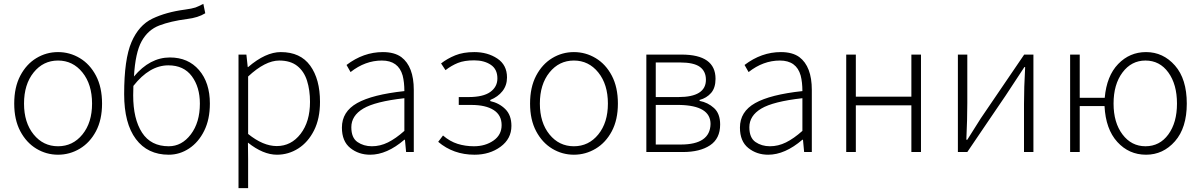

<svg xmlns="http://www.w3.org/2000/svg" viewBox="-20 -794 6249 999"><path d="M282 11Q221 11 169 -20.5Q117 -52 85.5 -111.5Q54 -171 54 -255Q54 -340 85.5 -400Q117 -460 169 -491.5Q221 -523 282 -523Q343 -523 395.5 -491.5Q448 -460 479.5 -400Q511 -340 511 -255Q511 -171 479.5 -111.5Q448 -52 395.5 -20.5Q343 11 282 11ZM282 -33Q359 -33 409 -94.5Q459 -156 459 -255Q459 -355 409 -417Q359 -479 282 -479Q205 -479 155 -417Q105 -355 105 -255Q105 -156 155 -94.5Q205 -33 282 -33Z M858 11Q748 11 687 -70.5Q626 -152 626 -304Q626 -486 664 -574.5Q702 -663 773 -697Q844 -731 942 -744Q979 -749 997 -755Q1011 -760 1038 -774L1048 -725Q1011 -702 953 -695Q868 -684 809 -661.5Q750 -639 717 -579.5Q684 -520 677 -396Q760 -495 864 -495Q959 -495 1015.5 -429.5Q1072 -364 1072 -255Q1072 -173 1042.5 -113.5Q1013 -54 964 -21.5Q915 11 858 11ZM858 -33Q926 -33 973 -95Q1020 -157 1020 -255Q1020 -341 978 -397.5Q936 -454 856 -454Q758 -454 674 -347Q673 -332 673 -298Q673 -175 719 -104Q765 -33 858 -33Z M1271 185H1221V-510H1262L1269 -445H1271Q1362 -523 1441 -523Q1543 -523 1594 -452.5Q1645 -382 1645 -264Q1645 -177 1614 -115.5Q1583 -54 1532 -21.5Q1481 11 1421 11Q1349 11 1270 -52L1271 33ZM1420 -34Q1495 -34 1544 -97.5Q1593 -161 1593 -264Q1593 -325 1577.5 -374Q1562 -423 1526.5 -451Q1491 -479 1433 -479Q1360 -479 1271 -396V-97Q1349 -34 1420 -34Z M1906 11Q1846 11 1802.5 -24Q1759 -59 1759 -130Q1759 -213 1838 -257.5Q1917 -302 2084 -320Q2084 -366 2075 -401Q2053 -479 1967 -479Q1880 -479 1804 -419L1783 -456Q1871 -523 1972 -523Q2032 -523 2068 -497Q2133 -448 2133 -326V-3H2093L2087 -67H2084Q1993 11 1906 11ZM1915 -33Q1958 -33 1998.5 -53Q2039 -73 2084 -113V-283Q1932 -266 1870 -229Q1808 -192 1808 -132Q1808 -77 1840 -55Q1872 -33 1915 -33Z M2449 11Q2339 11 2260 -56L2285 -89Q2321 -58 2361 -45.5Q2401 -33 2446 -33Q2505 -33 2547.5 -62.5Q2590 -92 2590 -143Q2590 -195 2548.5 -221.5Q2507 -248 2432 -248H2367V-289H2418Q2494 -289 2531 -315.5Q2568 -342 2568 -386Q2568 -434 2533.5 -457Q2499 -480 2447 -480Q2396 -480 2362.5 -466.5Q2329 -453 2298 -429L2275 -464Q2307 -489 2348.5 -506Q2390 -523 2448 -523Q2517 -523 2567.5 -489.5Q2618 -456 2618 -391Q2618 -350 2594.5 -320Q2571 -290 2531 -274V-268Q2577 -258 2609 -226.5Q2641 -195 2641 -139Q2641 -72 2584.5 -30.5Q2528 11 2449 11Z M2966 11Q2905 11 2853 -20.5Q2801 -52 2769.5 -111.5Q2738 -171 2738 -255Q2738 -340 2769.5 -400Q2801 -460 2853 -491.5Q2905 -523 2966 -523Q3027 -523 3079.5 -491.5Q3132 -460 3163.5 -400Q3195 -340 3195 -255Q3195 -171 3163.5 -111.5Q3132 -52 3079.5 -20.5Q3027 11 2966 11ZM2966 -33Q3043 -33 3093 -94.5Q3143 -156 3143 -255Q3143 -355 3093 -417Q3043 -479 2966 -479Q2889 -479 2839 -417Q2789 -355 2789 -255Q2789 -156 2839 -94.5Q2889 -33 2966 -33Z M3533 -3H3343V-510H3526Q3703 -510 3703 -384Q3703 -337 3680 -310.5Q3657 -284 3620 -274V-269Q3663 -261 3695 -232Q3727 -203 3727 -146Q3727 -73 3674.5 -38Q3622 -3 3533 -3ZM3522 -42Q3675 -42 3677 -149Q3677 -245 3515 -248H3392V-42ZM3510 -289Q3653 -289 3653 -379Q3653 -423 3621.5 -446Q3590 -469 3518 -469H3392V-289Z M3977 11Q3917 11 3873.5 -24Q3830 -59 3830 -130Q3830 -213 3909 -257.5Q3988 -302 4155 -320Q4155 -366 4146 -401Q4124 -479 4038 -479Q3951 -479 3875 -419L3854 -456Q3942 -523 4043 -523Q4103 -523 4139 -497Q4204 -448 4204 -326V-3H4164L4158 -67H4155Q4064 11 3977 11ZM3986 -33Q4029 -33 4069.5 -53Q4110 -73 4155 -113V-283Q4003 -266 3941 -229Q3879 -192 3879 -132Q3879 -77 3911 -55Q3943 -33 3986 -33Z M4772 -3H4722V-246H4433V-3H4383V-510H4433V-291H4722V-510H4772Z M5357 -3H5308V-253Q5308 -337 5314 -445H5310Q5213 -295 5112 -149L5013 -3H4964V-510H5013V-258Q5013 -175 5008 -67H5013Q5054 -133 5083 -178L5309 -510H5357Z M5943 11Q5854 11 5793.5 -55.5Q5733 -122 5727 -242H5598V-3H5548V-510H5598V-285H5728Q5738 -399 5798 -461Q5858 -523 5943 -523Q6032 -523 6093.5 -453Q6155 -383 6155 -255Q6155 -129 6093.5 -59Q6032 11 5943 11ZM5940 -33Q6014 -33 6059 -94.5Q6104 -156 6104 -255Q6104 -355 6059 -417Q6014 -479 5940 -479Q5867 -479 5820.5 -417Q5774 -355 5774 -255Q5774 -156 5820.5 -94.5Q5867 -33 5940 -33Z"/></svg>

Font: LXGW 975 Gothic SC 200W
Style: Regular
Weight: 200
Version: Version 2.01;February 25, 2021